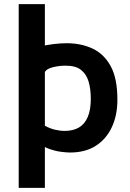

<svg xmlns="http://www.w3.org/2000/svg" viewBox="-20 -715 628 924"><path d="M196 189H70V-695H196ZM196 -110Q219 -97 244 -91Q269 -85 291 -85Q332 -85 360 -101.5Q388 -118 402.5 -152.5Q417 -187 417 -239Q417 -286 406.5 -322Q396 -358 370 -378.5Q344 -399 296 -399Q264 -399 234.5 -391.5Q205 -384 196 -369L82 -440Q92 -458 116 -470.5Q140 -483 172.5 -491Q205 -499 238.5 -503Q272 -507 301 -507Q370 -507 425 -481.5Q480 -456 512.5 -397Q545 -338 545 -235Q545 -160 518 -102.5Q491 -45 440.5 -13Q390 19 317 19Q300 19 273 15.5Q246 12 217.5 2Q189 -8 168 -27Z"/></svg>

Font: Maven Pro SemiBold
Style: Regular
Weight: 600
Designer: Joe Prince
Foundry: Joe Prince
Version: Version 2.103